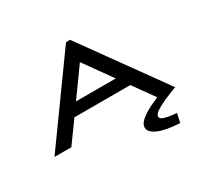

<svg xmlns="http://www.w3.org/2000/svg" viewBox="-176 -854 1351 1300"><g transform="rotate(-30 500.0 -203.5)"><path d="M834 0 716 -165H279L160 0H28L484 -634H516L972 0ZM498 -470 342 -253H653ZM895 157 880 227Q770 221 713 196Q656 171 656 133Q656 106 687 79Q718 52 772.5 25Q827 -2 898 -28L970 0Q918 19 873 39Q828 59 800 78Q772 97 772 115Q772 134 808 143.5Q844 153 895 157Z"/></g></svg>

Font: Inconsolata UltraExpanded SemiBold
Style: Regular
Weight: 600
Width: 9
Monospace: yes
Designer: Raph Levien, Cyreal, Brenton Simpson
Foundry: Raph Levien, Cyreal, Google
Version: Version 3.001; ttfautohint (v1.8.2.53-6de2)